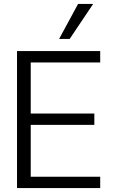

<svg xmlns="http://www.w3.org/2000/svg" viewBox="-20 -961 579 981"><path d="M67 0V-700H492V-642H137V-381H462V-323H137V-58H492V0ZM282 -762 379 -941H456L336 -762Z"/></svg>

Font: Host Grotesk Light Light
Style: Regular
Weight: 300
Version: Version 1.003